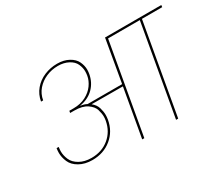

<svg xmlns="http://www.w3.org/2000/svg" viewBox="-131 -1039 1514 1330"><g transform="rotate(-30 626.5 -374.5)"><path d="M1251 -724H1089L961 0H944L1072 -724H818L690 0H673L741 -385L491 -386Q521 -362 530 -330.5Q539 -299 539 -274Q539 -256 536 -238Q521 -152 457.5 -100Q394 -48 304 -48Q245 -48 201.5 -72.5Q158 -97 142 -134.5Q126 -172 126 -207Q126 -225 129 -244H146Q143 -226 143 -209Q143 -177 157.5 -143Q172 -109 211.5 -86.5Q251 -64 306 -64Q389 -64 447 -112Q505 -160 519 -238Q522 -254 522 -269Q522 -295 512.5 -326.5Q503 -358 466.5 -383Q430 -408 366 -408H332L335 -424H369Q425 -424 467 -446Q509 -468 533.5 -502Q558 -536 564 -572Q567 -590 567 -606Q567 -635 553.5 -665Q540 -695 504 -714Q468 -733 421 -733Q371 -733 327 -714Q283 -695 252.5 -660Q222 -625 214 -577H197Q206 -630 239 -669Q272 -708 320.5 -728.5Q369 -749 424 -749Q477 -749 516 -727.5Q555 -706 570 -673.5Q585 -641 585 -609Q585 -593 582 -576Q571 -514 529 -471.5Q487 -429 418 -417L417 -416Q446 -413 468 -401H744L803 -740H1253Z"/></g></svg>

Font: Fz Poppins Thin
Style: Italic
Weight: 100
Italic angle: -10°
Designer: Ninad Kale (Devanagari), Jonny Pinhorn (Latin)
Foundry: Indian Type Foundry
Version: Vit hóa bi Vntype.Com & FontZin.Com